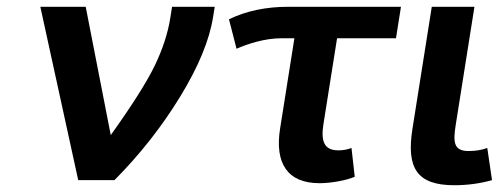

<svg xmlns="http://www.w3.org/2000/svg" viewBox="-20 -532 1480 567"><path d="M233.1 -512H99.1L211 0H318C393.4 -76 458.1 -158.2 512 -246.5C566 -334.8 598.5 -413.3 609.3 -482L614.1 -512H488.1L482.9 -479C475.7 -433.7 460.4 -386.8 437.1 -338.5C413.8 -290.2 370.4 -221.7 307.1 -133Z M811.4 -419H849.4L807.1 -152C791.1 -51.1 827.9 9 923.6 9C957.4 9 1003.4 0.6 1027.6 -10L1018 -95C1006 -90.3 992.9 -88 978.9 -88C936.3 -88 927.4 -116.1 935.1 -165L975.4 -419H1149.4L1164.1 -512H832.1C765.4 -512 706.8 -499.7 656.2 -475L678.5 -388C711.2 -402.3 760.8 -419 811.4 -419Z M1326.1 -165 1381.1 -512H1255.1L1198.1 -152C1179.8 -36.6 1210.3 15 1321.6 15C1360.3 15 1397.4 10 1433 0L1419 -95C1402.8 -89 1384.3 -86 1363.6 -86C1318.1 -86 1318.1 -114.4 1326.1 -165Z"/></svg>

Font: Fog Sans
Style: It
Weight: 700
Foundry: Intel Corporation
Version: Version 1.00